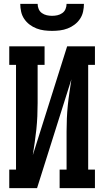

<svg xmlns="http://www.w3.org/2000/svg" viewBox="-20 -975 540 995"><path d="M28 0V-96H63V-639H28V-735H211V-639H175V-441Q175 -407 173.5 -373Q172 -339 168.5 -305Q165 -271 160 -237.5Q155 -204 150 -171L328 -735H472V-639H437V-96H472V0H289V-96H325V-294Q325 -328 326.5 -362Q328 -396 331.5 -430Q335 -464 340 -497.5Q345 -531 350 -564L172 0ZM250 -815Q230 -815 209.5 -817.5Q189 -820 169.5 -827.5Q150 -835 133.5 -847.5Q117 -860 105.5 -877Q94 -894 89.5 -914.5Q85 -935 85 -955H175Q175 -941 180.5 -928Q186 -915 197.5 -907Q209 -899 222.5 -896Q236 -893 250 -893Q264 -893 277.5 -896Q291 -899 302.5 -907Q314 -915 319.5 -928Q325 -941 325 -955H415Q415 -935 410.5 -914.5Q406 -894 394.5 -877Q383 -860 366.5 -847.5Q350 -835 330.5 -827.5Q311 -820 290.5 -817.5Q270 -815 250 -815Z"/></svg>

Font: Iosevka Slab
Style: Bold
Weight: 700
Monospace: yes
Designer: Belleve Invis
Foundry: Belleve Invis
Version: Version 11.1.1; ttfautohint (v1.8.3)